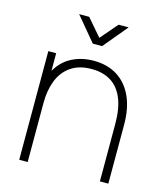

<svg xmlns="http://www.w3.org/2000/svg" viewBox="-112 -836 797 922"><g transform="rotate(15 286.5 -375.0)"><path d="M471 0V-286Q471 -362 450.2 -412Q429.5 -462 390 -486.5Q350.5 -511 294 -511Q231 -511 190.2 -482.2Q149.5 -453.5 130.8 -404.8Q112 -356 112 -295L73 -294Q73 -382.5 102.5 -440.5Q132 -498.5 181.8 -525.2Q231.5 -552 294 -552Q362 -552 411.2 -521Q460.5 -490 486.8 -431.8Q513 -373.5 513 -294V0ZM70 0V-540H109V-430H112V0ZM167 -750H217L290 -665L363 -750H413L313 -630H267Z"/></g></svg>

Font: Hauora
Style: Regular
Weight: 400
Designer: Wayne Shih
Foundry: WCYS
Version: Version 1.001